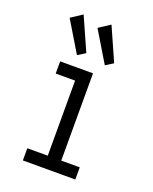

<svg xmlns="http://www.w3.org/2000/svg" viewBox="-130 -755 660 829"><g transform="rotate(20 200.0 -341.0)"><path d="M78 0V-56H172V-401H83V-457H234V-56H319V0ZM142 -507 57 -648 109 -682 177 -529ZM270 -507 185 -648 237 -682 305 -529Z"/></g></svg>

Font: Inconsolata Condensed
Style: Regular
Weight: 400
Width: 3
Monospace: yes
Designer: Raph Levien, Cyreal, Brenton Simpson
Foundry: Raph Levien, Cyreal, Google
Version: Version 3.000; ttfautohint (v1.8.2.53-6de2)